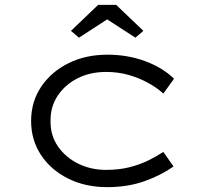

<svg xmlns="http://www.w3.org/2000/svg" viewBox="-20 -760 842 790"><path d="M421 10Q331 10 260 -25.5Q189 -61 148.5 -122.5Q108 -184 108 -262Q108 -341 149 -402.5Q190 -464 261 -499.5Q332 -535 422 -535Q505 -535 577 -508.5Q649 -482 696 -436L652 -375Q626 -399 588.5 -419.5Q551 -440 508 -452Q465 -464 417 -464Q350 -464 298.5 -437.5Q247 -411 217 -365.5Q187 -320 188 -262Q187 -203 218.5 -157.5Q250 -112 302 -86.5Q354 -61 416 -61Q470 -61 513 -72Q556 -83 590.5 -100Q625 -117 652 -135L694 -75Q643 -39 574.5 -14.5Q506 10 421 10ZM305 -605 272 -633 384 -740H458L570 -633L537 -605L406 -690H436Z"/></svg>

Font: Lexend Tera Light
Style: Regular
Weight: 300
Designer: Bonnie Shaver-Troup, Thomas Jockin
Foundry: Lexend
Version: Version 1.007